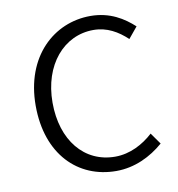

<svg xmlns="http://www.w3.org/2000/svg" viewBox="-68 -609 635 684"><g transform="rotate(-10 249.5 -267.0)"><path d="M299 13C366 13 425 -16 471 -56L442 -97C406 -64 358 -38 304 -38C192 -38 117 -130 117 -266C117 -403 198 -496 305 -496C354 -496 393 -473 426 -442L459 -482C423 -515 374 -547 303 -547C171 -547 56 -444 56 -266C56 -89 161 13 299 13Z"/></g></svg>

Font: GenYoGothic2 TW L
Style: Regular
Weight: 300
Version: Version 2.100;PS 2.1;hotconv 16.6.51;makeotf.lib2.5.65220 DE